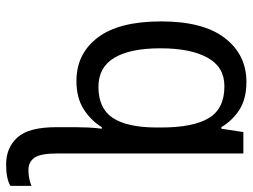

<svg xmlns="http://www.w3.org/2000/svg" viewBox="-119 -467 826 628"><g transform="rotate(90 294.0 -153.0)"><path d="M248 -546Q302 -546 337.5 -524Q373 -502 396 -464H401L412 -536H482V73Q482 128 496 147.5Q510 167 536 167Q552 167 565.5 164Q579 161 588 157V226Q564 240 518 240Q463 240 429.5 203Q396 166 396 76V14Q396 -4 397 -27.5Q398 -51 401 -73H396Q373 -36 336 -13Q299 10 245 10Q156 10 103 -59.5Q50 -129 50 -267Q50 -405 104.5 -475.5Q159 -546 248 -546ZM262 -474Q199 -474 168.5 -418.5Q138 -363 138 -265Q138 -166 169 -114Q200 -62 264 -62Q334 -62 365 -108Q396 -154 397 -247V-267Q397 -371 366.5 -422.5Q336 -474 262 -474Z"/></g></svg>

Font: Noto Sans SemiCondensed
Style: Regular
Weight: 400
Width: 4
Designer: Monotype Design Team
Foundry: Monotype Imaging Inc.
Version: Version 2.013; ttfautohint (v1.8.4.7-5d5b)